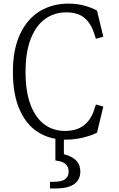

<svg xmlns="http://www.w3.org/2000/svg" viewBox="-20 -762 660 1064"><path d="M51.5 -364Q51.5 -489.5 92 -574.5Q132.5 -659.5 202 -700.8Q271.5 -742 359 -742Q405.5 -742 444.8 -731.5Q484 -721 517.5 -703.5L552.5 -558.5L511.5 -547L500.5 -580.5Q482.5 -635 446.5 -664Q410.5 -693 350.5 -693.5Q283.5 -694.5 231.8 -658.2Q180 -622 150.8 -547.8Q121.5 -473.5 121.5 -364Q121.5 -255 149.2 -181.5Q177 -108 227 -71.8Q277 -35.5 343.5 -36.5Q404.5 -37 443.5 -66.5Q482.5 -96 500.5 -149.5L511.5 -183L552.5 -171.5L517.5 -26.5Q484.5 -10 438 1Q391.5 12 344 12Q257.5 12 191.8 -29Q126 -70 88.8 -154.2Q51.5 -238.5 51.5 -364ZM257 245.5H276.5Q322.5 245.5 341.5 230.5Q360.5 215.5 360.5 189Q360.5 162 342.5 146.5Q324.5 131 287 127.5V-24H334V114L318.5 89.5Q366.5 97.5 395.8 121.8Q425 146 425 189.5Q425 234.5 390.5 258.5Q356 282.5 289 282.5H257Z"/></svg>

Font: Monaspace Xenon Var
Style: Regular
Weight: 400
Designer: Riley Cran and the Lettermatic Team
Version: Version 1.000 (Monaspace Xenon Var)